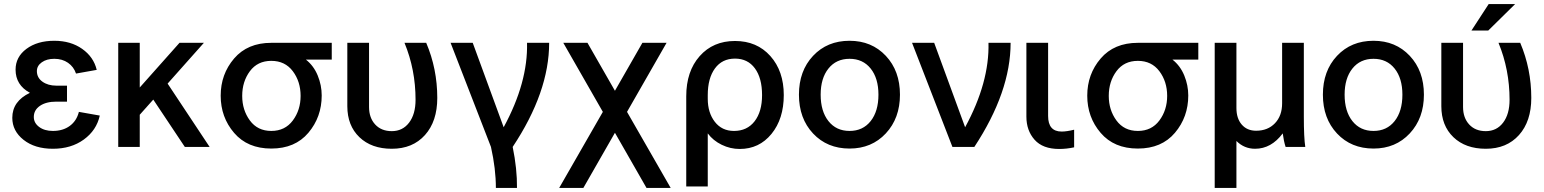

<svg xmlns="http://www.w3.org/2000/svg" viewBox="-20 -717 7533 937"><path d="M255 -221Q205 -221 175 -200.5Q145 -180 145 -146Q145 -117 171 -97.5Q197 -78 238 -78Q287 -78 320.5 -102.5Q354 -127 365 -171L467 -153Q451 -81 389 -36Q327 9 238 9Q150 9 95 -34.5Q40 -78 40 -142Q40 -223 126 -264Q56 -302 56 -377Q56 -439 109 -478.5Q162 -518 245 -518Q325 -518 381 -478.5Q437 -439 452 -376L351 -358Q340 -391 312 -410.5Q284 -430 245 -430Q208 -430 184 -413Q160 -396 160 -370Q160 -338 187 -318.5Q214 -299 255 -299H307V-221Z M557 -508H662V-290L856 -508H975L798 -309L1003 0H882L728 -231L662 -157V0H557Z M1304 -508H1599V-426H1473Q1511 -396 1530.5 -348.5Q1550 -301 1550 -251Q1550 -146 1485 -69Q1420 8 1304 8Q1188 8 1122.5 -68.5Q1057 -145 1057 -250Q1057 -355 1122.5 -431.5Q1188 -508 1304 -508ZM1162 -249Q1162 -180 1199.5 -129Q1237 -78 1304 -78Q1371 -78 1409 -129Q1447 -180 1447 -249Q1447 -319 1409 -369.5Q1371 -420 1304 -420Q1237 -420 1199.5 -369.5Q1162 -319 1162 -249Z M1892 9Q1793 9 1734 -47.5Q1675 -104 1675 -199V-508H1781V-195Q1781 -142 1811 -109.5Q1841 -77 1892 -77Q1945 -77 1976.5 -118.5Q2008 -160 2008 -230Q2008 -377 1954 -508H2060Q2114 -381 2114 -239Q2114 -125 2054 -58Q1994 9 1892 9Z M2179 -508H2287L2438 -96Q2557 -315 2552 -508H2660Q2660 -268 2482 0Q2504 107 2503 200H2400Q2400 107 2376 0Z M2729 -508H2847L2981 -274L3115 -508H3233L3040 -171L3253 200H3135L2981 -69L2827 200H2709L2922 -171Z M3434 -253Q3434 -335 3469 -383Q3504 -431 3567 -431Q3629 -431 3664 -383.5Q3699 -336 3699 -253Q3699 -172 3662.5 -125Q3626 -78 3562 -78Q3503 -78 3468.5 -122.5Q3434 -167 3434 -235ZM3329 193H3434V-66Q3460 -31 3502 -10.5Q3544 10 3590 10Q3685 10 3745 -63.5Q3805 -137 3805 -253Q3805 -370 3739.5 -443.5Q3674 -517 3567 -517Q3460 -517 3394.5 -443Q3329 -369 3329 -247Z M4372 -255Q4372 -140 4303 -66Q4234 8 4126 8Q4017 8 3948 -65.5Q3879 -139 3879 -255Q3879 -371 3948 -444.5Q4017 -518 4126 -518Q4234 -518 4303 -444.5Q4372 -371 4372 -255ZM3985 -255Q3985 -174 4023 -126Q4061 -78 4126 -78Q4191 -78 4229 -126Q4267 -174 4267 -255Q4267 -335 4229 -382.5Q4191 -430 4126 -430Q4061 -430 4023 -382.5Q3985 -335 3985 -255Z M4431 -508H4539L4690 -96Q4809 -315 4804 -508H4912Q4912 -269 4735 0H4628Z M4989 -148V-508H5095V-151Q5095 -75 5161 -75Q5186 -75 5222 -84V2Q5185 10 5149 10Q5069 10 5029 -35Q4989 -80 4989 -148Z M5533 -508H5828V-426H5702Q5740 -396 5759.5 -348.5Q5779 -301 5779 -251Q5779 -146 5714 -69Q5649 8 5533 8Q5417 8 5351.5 -68.5Q5286 -145 5286 -250Q5286 -355 5351.5 -431.5Q5417 -508 5533 -508ZM5391 -249Q5391 -180 5428.5 -129Q5466 -78 5533 -78Q5600 -78 5638 -129Q5676 -180 5676 -249Q5676 -319 5638 -369.5Q5600 -420 5533 -420Q5466 -420 5428.5 -369.5Q5391 -319 5391 -249Z M5908 -508H6014V-190Q6014 -139 6040 -109Q6066 -79 6110 -79Q6167 -79 6202 -115.5Q6237 -152 6237 -213V-508H6343V-148Q6343 -46 6350 0H6254Q6245 -28 6240 -66Q6184 9 6105 9Q6052 9 6014 -29V200H5908Z M6929 -255Q6929 -140 6860 -66Q6791 8 6683 8Q6574 8 6505 -65.5Q6436 -139 6436 -255Q6436 -371 6505 -444.5Q6574 -518 6683 -518Q6791 -518 6860 -444.5Q6929 -371 6929 -255ZM6542 -255Q6542 -174 6580 -126Q6618 -78 6683 -78Q6748 -78 6786 -126Q6824 -174 6824 -255Q6824 -335 6786 -382.5Q6748 -430 6683 -430Q6618 -430 6580 -382.5Q6542 -335 6542 -255Z M7231 9Q7132 9 7073 -47.5Q7014 -104 7014 -199V-508H7120V-195Q7120 -142 7150 -109.5Q7180 -77 7231 -77Q7284 -77 7315.5 -118.5Q7347 -160 7347 -230Q7347 -377 7293 -508H7399Q7453 -381 7453 -239Q7453 -125 7393 -58Q7333 9 7231 9ZM7161 -568 7245 -697H7374L7243 -568Z"/></svg>

Font: LT Superior Semi-bold
Style: Regular
Weight: 600
Designer: Daniel Lyons
Foundry: LyonsType
Version: Version 1.0